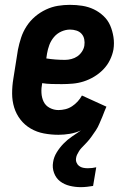

<svg xmlns="http://www.w3.org/2000/svg" viewBox="-20 -548 540 792"><path d="M313 224Q290 224 267.5 218.5Q245 213 228 200Q211 187 203 165.5Q195 144 199 121Q202 100 214 80.5Q226 61 242 44.5Q258 28 276.5 15.5Q295 3 314 -10Q292 0 268 4Q244 8 221 8Q191 8 161.5 2.5Q132 -3 107 -17.5Q82 -32 64.5 -54.5Q47 -77 38.5 -104.5Q30 -132 30 -162.5Q30 -193 35 -223L54 -343Q59 -368 67 -392.5Q75 -417 89.5 -439.5Q104 -462 124.5 -479.5Q145 -497 169.5 -508.5Q194 -520 219 -524Q244 -528 268 -528Q295 -528 320 -524Q345 -520 367 -509.5Q389 -499 407 -482Q425 -465 434.5 -443Q444 -421 448 -395.5Q452 -370 448 -344Q444 -322 433.5 -300.5Q423 -279 406 -261.5Q389 -244 368 -231.5Q347 -219 325 -212Q303 -205 280 -203Q257 -201 235 -201Q214 -201 193.5 -201.5Q173 -202 154 -205Q150 -185 151 -165Q152 -145 160 -128.5Q168 -112 185 -103Q202 -94 221 -94Q235 -94 249.5 -97.5Q264 -101 277 -109.5Q290 -118 300.5 -129.5Q311 -141 318 -154L419 -108Q412 -91 411 -89Q410 -87 407.5 -80Q405 -73 402 -66Q399 -59 396 -52Q393 -45 390 -38Q387 -31 383.5 -24Q380 -17 375.5 -10.5Q371 -4 366.5 2.5Q362 9 357.5 15.5Q353 22 348 28Q343 34 337.5 40Q332 46 326.5 51.5Q321 57 315.5 63Q310 69 306 75.5Q302 82 298.5 89Q295 96 294 103Q292 113 295.5 122Q299 131 306 136.5Q313 142 322.5 144Q332 146 342 146Q351 146 360 145Q369 144 377 142L364 219Q352 221 339 222.5Q326 224 313 224ZM248 -301Q261 -301 274.5 -304.5Q288 -308 299 -315.5Q310 -323 318 -335Q326 -347 328 -360Q330 -373 327.5 -386Q325 -399 316.5 -408.5Q308 -418 295 -422Q282 -426 269 -426Q251 -426 233 -418Q215 -410 202.5 -395Q190 -380 183.5 -362.5Q177 -345 174 -327L171 -307Q189 -304 209 -302.5Q229 -301 248 -301Z"/></svg>

Font: Iosevka Curly Slab Extrabold
Style: Italic
Weight: 800
Italic angle: -9°
Monospace: yes
Designer: Belleve Invis
Foundry: Belleve Invis
Version: Version 22.1.2; ttfautohint (v1.8.4)